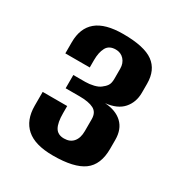

<svg xmlns="http://www.w3.org/2000/svg" viewBox="-126 -595 647 686"><g transform="rotate(30 197.0 -252.0)"><path d="M187.3 -0.7Q112.8 -0.7 77.4 -32Q42 -63.3 42 -122.6V-179.5H143.1V-150.3Q143.1 -110.9 154 -92Q164.9 -73.2 190.7 -73.2Q215.7 -73.2 229.1 -89.2Q242.5 -105.1 242.5 -133.4V-182.7Q242.5 -210.6 222.3 -221.2Q202.2 -231.7 163.5 -231.7H106.6V-286.5H155.9Q172.8 -286.5 190.2 -290.7Q207.5 -295 216.5 -302.4Q227.5 -310.3 234 -319.9Q240.5 -329.5 240.5 -347.9V-389.8Q240.5 -412 227.3 -426.7Q214.1 -441.3 193 -441.3Q165.6 -441.3 154.8 -421.4Q144 -401.5 144 -369.2V-339.1H43.3V-385.1Q43.3 -443.3 78.8 -472.9Q114.4 -502.6 188.5 -502.6Q275.4 -502.6 312.9 -475.2Q350.5 -447.8 350.5 -391.1V-353.9Q350.5 -314.8 327.1 -288Q303.7 -261.2 255.1 -256Q300.9 -253.2 326.6 -228.9Q352.4 -204.6 352.4 -160.6V-123.9Q352.4 -58.1 313.2 -29.4Q274 -0.7 187.3 -0.7Z"/></g></svg>

Font: Alumni Sans Thin
Style: Regular
Weight: 100
Designer: Robert E. Leuschke
Foundry: Robert E. Leuschke
Version: Version 1.018